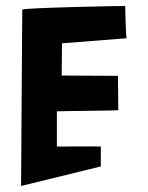

<svg xmlns="http://www.w3.org/2000/svg" viewBox="-20 -687 491 638"><path d="M50 -69 315 -134V-200C315 -201 169 -200 169 -200V-317C169 -318 364 -319 373 -321L372 -435L185 -436L186 -543L401 -560C398 -560 396 -667 396 -667C393 -668 56 -661 54 -655Z"/></svg>

Font: Getaway
Style: Regular
Weight: 400
Version: Version 0.1